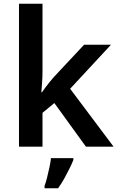

<svg xmlns="http://www.w3.org/2000/svg" viewBox="-20 -780 628 1021"><path d="M206 -399Q206 -373 204 -344.5Q202 -316 200 -289H203Q211 -301 222 -315.5Q233 -330 244.5 -344.5Q256 -359 267 -371L427 -542H570L353 -308L584 0H437L269 -232L206 -180V0H81V-760H206ZM370 71Q362 91 349.5 116.5Q337 142 322 169Q307 196 289 221H217V208Q224 190 230.5 163.5Q237 137 243 109.5Q249 82 251 61H370Z"/></svg>

Font: Noto Sans Cham SemiBold
Style: Regular
Weight: 600
Version: Version 2.002